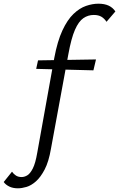

<svg xmlns="http://www.w3.org/2000/svg" viewBox="-154 -731 645 1040"><path d="M-57 289Q-84 289 -103.5 279.5Q-123 270 -134 255L-89 199Q-80 212 -67.5 220Q-55 228 -37 228Q-22 228 -6.5 219Q9 210 23.5 182Q38 154 48 95L140 -417Q157 -508 184 -566Q211 -624 244 -655.5Q277 -687 312 -699Q347 -711 379 -711Q412 -711 434.5 -700.5Q457 -690 471 -669L423 -613Q411 -631 395 -640.5Q379 -650 354 -650Q323 -650 297.5 -632.5Q272 -615 252 -569.5Q232 -524 216 -436L122 75Q110 145 88 187Q66 229 40.5 251.5Q15 274 -10.5 281.5Q-36 289 -57 289ZM42 -358 52 -404 366 -409 352 -350Z"/></svg>

Font: Ysabeau Office Medium
Style: Italic
Weight: 500
Italic angle: -12°
Designer: Christian Thalmann (Catharsis Fonts)
Version: Version 2.001;gftools[0.9.30]; featfreeze: tnum,lnum,ss02